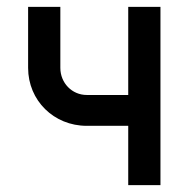

<svg xmlns="http://www.w3.org/2000/svg" viewBox="-20 -540 570 560"><path d="M354 0H448V-520H354V-263H233C190 -263 156 -298 156 -342V-520H62V-342C62 -247 137 -173 233 -173H354Z"/></svg>

Font: Grotesk 02 Mince
Style: Bold
Weight: 400
Designer: Frank Adebiaye, contributions by Jérémy Landes, Ariel Martín Pérez
Foundry: Velvetyne Type Foundry
Version: Version 3.000;Glyphs 3.1.2 (3150)